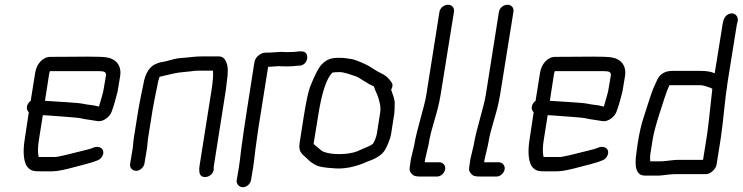

<svg xmlns="http://www.w3.org/2000/svg" viewBox="-20 -721 3121 807"><path d="M425 -401 414 -337C413 -332 407 -310 396 -273C391 -274 387 -275 383 -276C368 -280 351 -280 333 -284C310 -290 223 -293 174 -297H169L187 -413C188 -417 189 -420 190 -422H397C419 -422 428 -418 425 -401ZM128 -416 109 -297C92 -285 87 -263 101 -249L84 -136C76 -87 77 -35 100 -14C114 -2 124 -1 146 -1H201C221 -1 254 -8 298 -20C326 -28 362 -35 390 -47C398 -50 404 -55 409 -63C426 -93 399 -112 371 -100C360 -95 344 -91 322 -86C309 -83 227 -61 211 -61H144C143 -62 142 -63 142 -64C138 -82 139 -106 144 -136L160 -237L192 -235C228 -232 308 -227 319 -224C327 -222 336 -220 345 -219L365 -216C370 -215 378 -214 390 -212C415 -208 442 -231 449 -251C460 -280 466 -305 474 -335L485 -401C492 -445 468 -474 427 -480C414 -482 388 -483 349 -483C312 -483 259 -482 192 -482C159 -482 134 -452 128 -416Z M552 -3C568 -3 584 -17 587 -33L598 -99L602 -138L622 -263C628 -297 635 -331 642 -364C643 -368 643 -373 645 -379L650 -397C652 -399 658 -400 667 -402C694 -408 718 -416 760 -419C789 -421 789 -424 820 -424H875C877 -407 875 -382 870 -348L819 -26C817 -15 817 -7 818 -1C818 41 885 24 878 -18L930 -348L933 -375C939 -413 939 -440 932 -457C926 -475 915 -484 899 -484H832C797 -484 782 -480 740 -477C723 -476 703 -471 679 -464C665 -460 656 -461 642 -455C610 -445 590 -415 582 -364C575 -331 568 -297 562 -263L542 -138L538 -99L527 -33C524 -17 536 -3 552 -3Z M1001 66C1017 66 1032 52 1035 36L1044 -17C1047 -37 1050 -61 1053 -89L1065 -176L1107 -440L1152 -443C1161 -442 1173 -442 1189 -442C1205 -442 1219 -443 1233 -445H1240C1278 -448 1284 -508 1245 -505H1238C1224 -503 1208 -502 1190 -502C1181 -502 1172 -502 1164 -503L1114 -500C1092 -500 1084 -501 1068 -489C1053 -477 1050 -467 1047 -445C1029 -326 1009 -210 993 -88C990 -60 987 -36 984 -17L975 36C972 52 985 66 1001 66Z M1624 -344C1631 -356 1632 -367 1625 -376C1613 -393 1601 -405 1578 -415C1571 -418 1559 -425 1541 -437C1528 -446 1506 -456 1478 -467C1468 -471 1461 -472 1456 -473C1438 -475 1432 -478 1405 -478C1374 -478 1355 -473 1334 -452C1320 -439 1304 -407 1284 -358C1276 -337 1267 -296 1257 -233L1239 -118C1233 -78 1255 -71 1274 -51C1283 -42 1295 -33 1312 -25C1323 -20 1346 -16 1379 -14C1425 -9 1475 -19 1527 -43C1560 -54 1584 -69 1597 -89C1604 -100 1620 -133 1624 -159L1637 -242C1638 -250 1639 -266 1639 -290C1639 -302 1631 -325 1624 -344ZM1577 -242 1564 -159C1561 -143 1554 -127 1547 -116C1541 -111 1520 -101 1481 -85C1444 -70 1372 -69 1338 -84C1329 -88 1308 -108 1298 -116L1317 -233C1332 -330 1352 -391 1377 -416H1378C1384 -417 1394 -418 1407 -418C1427 -418 1457 -406 1476 -400C1489 -396 1526 -368 1547 -360C1550 -359 1551 -358 1552 -357L1556 -345C1563 -328 1569 -317 1573 -300C1577 -283 1582 -272 1577 -242Z M1851 -9C1854 -25 1842 -39 1826 -39H1765L1767 -52C1768 -56 1769 -60 1770 -65L1781 -112C1794 -193 1818 -237 1832 -323L1888 -671C1891 -688 1880 -701 1863 -701C1846 -701 1830 -688 1827 -671L1772 -323C1764 -271 1731 -175 1721 -111L1707 -52L1702 -17C1700 -7 1703 1 1709 8C1719 20 1729 21 1749 21H1817C1833 21 1848 7 1851 -9Z M2101 -9C2104 -25 2092 -39 2076 -39H2015L2017 -52C2018 -56 2019 -60 2020 -65L2031 -112C2044 -193 2068 -237 2082 -323L2138 -671C2141 -688 2130 -701 2113 -701C2096 -701 2080 -688 2077 -671L2022 -323C2014 -271 1981 -175 1971 -111L1957 -52L1952 -17C1950 -7 1953 1 1959 8C1969 20 1979 21 1999 21H2067C2083 21 2098 7 2101 -9Z M2547 -401 2536 -337C2535 -332 2529 -310 2518 -273C2513 -274 2509 -275 2505 -276C2490 -280 2473 -280 2455 -284C2432 -290 2345 -293 2296 -297H2291L2309 -413C2310 -417 2311 -420 2312 -422H2519C2541 -422 2550 -418 2547 -401ZM2250 -416 2231 -297C2214 -285 2209 -263 2223 -249L2206 -136C2198 -87 2199 -35 2222 -14C2236 -2 2246 -1 2268 -1H2323C2343 -1 2376 -8 2420 -20C2448 -28 2484 -35 2512 -47C2520 -50 2526 -55 2531 -63C2548 -93 2521 -112 2493 -100C2482 -95 2466 -91 2444 -86C2431 -83 2349 -61 2333 -61H2266C2265 -62 2264 -63 2264 -64C2260 -82 2261 -106 2266 -136L2282 -237L2314 -235C2350 -232 2430 -227 2441 -224C2449 -222 2458 -220 2467 -219L2487 -216C2492 -215 2500 -214 2512 -212C2537 -208 2564 -231 2571 -251C2582 -280 2588 -305 2596 -335L2607 -401C2614 -445 2590 -474 2549 -480C2536 -482 2510 -483 2471 -483C2434 -483 2381 -482 2314 -482C2281 -482 2256 -452 2250 -416Z M2815 11H2947C2966 11 2989 -10 2992 -30L3009 -137C3021 -216 3026 -299 3039 -381L3074 -599C3076 -610 3077 -620 3080 -629C3087 -655 3062 -676 3036 -658C3020 -646 3018 -627 3014 -599L2984 -413C2968 -420 2949 -423 2926 -423H2806C2776 -423 2755 -411 2743 -387C2740 -380 2736 -372 2732 -363C2719 -337 2704 -284 2687 -233C2676 -201 2667 -162 2660 -116L2655 -79C2645 -15 2656 17 2691 17H2750C2763 17 2793 11 2815 11ZM2760 -43H2713C2712 -54 2712 -65 2714 -77L2723 -133C2727 -161 2738 -200 2754 -250C2764 -280 2780 -335 2794 -363H2916C2930 -363 2940 -361 2946 -359C2957 -354 2963 -354 2974 -348C2963 -247 2956 -178 2950 -143L2935 -49H2825C2811 -49 2774 -43 2760 -43Z"/></svg>

Font: Squarish
Style: It
Weight: 400
Foundry: Cannot Into Space Fonts
Version: Version 0.272